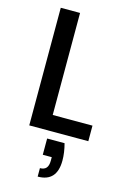

<svg xmlns="http://www.w3.org/2000/svg" viewBox="-142 -761 728 1096"><g transform="rotate(15 222.0 -212.5)"><path d="M189 -92H424V0H75V-695H189ZM296 46Q310 98 310 145Q310 270 197 270V220Q222 220 234 206Q246 192 246 163V142H193V46Z"/></g></svg>

Font: Poppins Cyr Med
Style: Regular
Weight: 500
Designer: Ninad Kale (Devanagari), Jonny Pinhorn (Latin)
Foundry: Indian Type Foundry
Version: 4.004